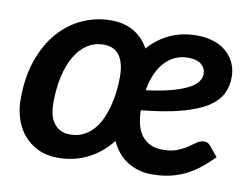

<svg xmlns="http://www.w3.org/2000/svg" viewBox="-63 -607 904 701"><g transform="rotate(10 389.0 -256.0)"><path d="M615 -520.5Q649 -520.5 676.8 -511.2Q704.5 -502 724 -485Q743.5 -468 754.2 -444.2Q765 -420.5 765 -392Q765 -359 751.2 -330.8Q737.5 -302.5 703 -280Q668.5 -257.5 609.2 -241.2Q550 -225 459 -216Q460.5 -150 487.5 -119Q514.5 -88 561.5 -88Q595 -88 616.5 -96.8Q638 -105.5 653.2 -116Q668.5 -126.5 680.8 -135.2Q693 -144 707.5 -144Q721.5 -144 730 -133L761.5 -95Q735 -68.5 709.8 -49Q684.5 -29.5 657.5 -17Q630.5 -4.5 601 1.5Q571.5 7.5 537 7.5Q489.5 7.5 449.8 -16.5Q410 -40.5 387.5 -89.5Q351 -43 300.8 -17.8Q250.5 7.5 190 7.5Q148.5 7.5 116.8 -7.8Q85 -23 63.5 -48.5Q42 -74 31 -108Q20 -142 20 -179.5Q20 -263 42.8 -326.8Q65.5 -390.5 103.8 -433.5Q142 -476.5 192 -498.5Q242 -520.5 296 -520.5Q345.5 -520.5 380.8 -499.5Q416 -478.5 436.5 -441Q469 -478.5 513.5 -499.5Q558 -520.5 615 -520.5ZM219.5 -84Q248 -84 269.8 -95.2Q291.5 -106.5 307.5 -125.2Q323.5 -144 334 -168.5Q344.5 -193 351 -219.5Q357.5 -246 360.2 -272.5Q363 -299 363 -322.5Q363 -373 343.8 -400.8Q324.5 -428.5 285 -428.5Q251 -428.5 224.2 -411Q197.5 -393.5 178.8 -361.8Q160 -330 150 -285.2Q140 -240.5 140 -186Q140 -166 144 -147.5Q148 -129 157.5 -115Q167 -101 182.2 -92.5Q197.5 -84 219.5 -84ZM595.5 -435Q546.5 -435 511.2 -398Q476 -361 464 -291Q524.5 -299 563 -310Q601.5 -321 623.5 -333.5Q645.5 -346 653.8 -359.8Q662 -373.5 662 -387.5Q662 -406.5 646 -420.8Q630 -435 595.5 -435Z"/></g></svg>

Font: Lato TR
Style: Bold Italic
Weight: 700
Italic angle: -12°
Designer: Lukasz Dziedzic
Foundry: tyPoland Lukasz Dziedzic
Version: Version 1.104 2013